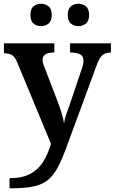

<svg xmlns="http://www.w3.org/2000/svg" viewBox="-20 -768 614 1028"><path d="M31 186Q100 186 143 162.5Q186 139 211.5 97.5Q237 56 253 2L71 -437Q59 -465 44 -473.5Q29 -482 5 -483H1V-536H271V-487H268Q240 -487 224 -477.5Q208 -468 208 -446Q208 -438 211 -427Q214 -416 218 -408L288 -226Q316 -152 323 -107Q326 -131 335.5 -158.5Q345 -186 351 -201L417 -397Q427 -422 427 -444Q427 -467 409.5 -476.5Q392 -486 359 -487H355V-536H574V-487H571Q542 -486 526 -470.5Q510 -455 495 -412L343 1Q317 74 293.5 120.5Q270 167 239.5 193Q209 219 162.5 229.5Q116 240 45 240H31ZM400 -628Q377 -628 360 -641.5Q343 -655 343 -688Q343 -721 360 -734.5Q377 -748 400 -748Q422 -748 439.5 -734.5Q457 -721 457 -688Q457 -655 439.5 -641.5Q422 -628 400 -628ZM200 -628Q177 -628 160 -641.5Q143 -655 143 -688Q143 -721 160 -734.5Q177 -748 200 -748Q222 -748 239.5 -734.5Q257 -721 257 -688Q257 -655 239.5 -641.5Q222 -628 200 -628Z"/></svg>

Font: Noto Serif Tibetan SemiBold
Style: Regular
Weight: 600
Designer: Monotype Design Team
Foundry: Monotype Imaging Inc.
Version: Version 2.103; ttfautohint (v1.8.4.7-5d5b)